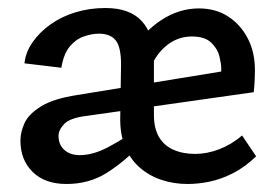

<svg xmlns="http://www.w3.org/2000/svg" viewBox="-20 -449 683 479"><path d="M448 10Q413 10 382 -0.5Q351 -11 327.5 -32Q304 -53 291.5 -84.5Q279 -116 280 -157L282 -288Q282 -332 268.5 -348.5Q255 -365 227 -365Q209 -365 189 -358Q169 -351 154 -333Q139 -315 133 -280L41 -291Q44 -319 61.5 -344Q79 -369 106.5 -388.5Q134 -408 169 -418.5Q204 -429 243 -429Q304 -429 334 -396Q364 -363 364 -302V-162Q364 -129 376.5 -107.5Q389 -86 412.5 -75.5Q436 -65 467 -65Q496 -65 526.5 -76.5Q557 -88 584 -111L619 -59Q591 -32 561.5 -17Q532 -2 503.5 4Q475 10 448 10ZM146 10Q92 10 61.5 -20Q31 -50 31 -98Q31 -120 41.5 -142.5Q52 -165 83 -184Q114 -203 173 -212L602 -282L613 -219L197 -160Q155 -155 140.5 -140Q126 -125 126 -110Q126 -88 140.5 -75Q155 -62 179 -62Q212 -62 249 -81.5Q286 -101 330 -131L335 -92Q290 -45 246 -17.5Q202 10 146 10ZM532 -219V-278Q532 -289 527.5 -308Q523 -327 507 -342.5Q491 -358 459 -358Q423 -358 395 -335Q367 -312 353 -273L310 -321Q338 -370 382.5 -399Q427 -428 476 -428Q518 -428 549 -408Q580 -388 598 -353.5Q616 -319 616 -274Q616 -269 615.5 -253Q615 -237 613 -219Z"/></svg>

Font: Ysabeau Office SemiBold
Style: Regular
Weight: 600
Designer: Christian Thalmann (Catharsis Fonts)
Version: Version 2.001;gftools[0.9.30]; featfreeze: tnum,lnum,ss02